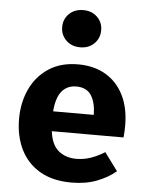

<svg xmlns="http://www.w3.org/2000/svg" viewBox="-57 -877 730 941"><g transform="rotate(5 307.5 -406.5)"><path d="M212.3 -225.1Q220.5 -158.5 255.9 -129.5Q291.3 -100.5 343.1 -100.5Q380.5 -100.5 415.4 -112.8Q450.3 -125.1 482.6 -145.6L547.7 -57.4Q509.2 -24.6 454.6 -3.6Q400 17.4 330.3 17.4Q236.9 17.4 173.8 -19.7Q110.8 -56.9 79 -122.1Q47.2 -187.2 47.2 -271.8Q47.2 -352.3 77.9 -418.2Q108.7 -484.1 167.9 -523.3Q227.2 -562.6 312.8 -562.6Q390.8 -562.6 447.9 -529.2Q505.1 -495.9 536.7 -433.3Q568.2 -370.8 568.2 -283.1Q568.2 -269.2 567.4 -253.3Q566.7 -237.4 565.1 -225.1ZM312.8 -453.8Q269.2 -453.8 242.6 -422.6Q215.9 -391.3 210.3 -322.6H410.3Q409.7 -382.1 387.2 -417.9Q364.6 -453.8 312.8 -453.8ZM314.9 -829.7Q356.9 -829.7 383.6 -803.6Q410.3 -777.4 410.3 -738.5Q410.3 -699.5 383.6 -673.1Q356.9 -646.7 314.9 -646.7Q272.3 -646.7 245.4 -673.1Q218.5 -699.5 218.5 -738.5Q218.5 -777.4 245.4 -803.6Q272.3 -829.7 314.9 -829.7Z"/></g></svg>

Font: FiraCode Nerd Font
Style: Bold
Weight: 700
Designer: Carrois Corporate, Edenspiekermann AG, Nikita Prokopov
Foundry: Carrois Corporate, Edenspiekermann AG, Nikita Prokopov
Version: Version 6.002;Nerd Fonts 2.1.0